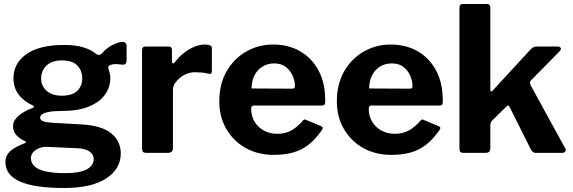

<svg xmlns="http://www.w3.org/2000/svg" viewBox="-20 -762 2858 957"><path d="M591 -553Q600 -553 605.5 -548Q611 -543 611 -531V-463Q611 -449 605 -443.5Q599 -438 588 -440Q575 -442 562.5 -442.5Q550 -443 541 -441Q514 -437 521 -418Q523 -409 526.5 -398Q530 -387 530 -373Q530 -328 503.5 -290.5Q477 -253 423 -231Q369 -209 289 -209Q249 -209 225 -204.5Q201 -200 190.5 -192.5Q180 -185 180 -176Q180 -163 195.5 -157.5Q211 -152 243 -150L386 -142Q488 -136 535 -97Q582 -58 582 3Q582 79 510 127Q438 175 298 175Q153 175 80 143Q7 111 7 46Q7 11 34 -11Q61 -33 103 -48Q116 -53 103 -59Q78 -71 61.5 -88.5Q45 -106 45 -133Q45 -153 58 -169.5Q71 -186 93 -200Q115 -214 142 -224Q147 -226 149 -229.5Q151 -233 144 -236Q97 -258 72 -292Q47 -326 47 -372Q47 -446 111.5 -492Q176 -538 300 -538Q355 -538 395 -526Q435 -514 460 -493Q467 -488 474.5 -488.5Q482 -489 487 -495Q500 -511 518 -524Q536 -537 556 -545Q576 -553 591 -553ZM288 -285Q341 -285 365.5 -309.5Q390 -334 390 -370Q390 -410 365.5 -435.5Q341 -461 288 -461Q239 -461 212 -435.5Q185 -410 185 -370Q185 -334 212 -309.5Q239 -285 288 -285ZM214 -30Q194 -31 176 -24Q158 -17 146 -4Q134 9 134 26Q134 49 151 66Q168 83 206 92Q244 101 308 101Q376 101 411.5 82.5Q447 64 447 30Q447 9 427.5 -6Q408 -21 368 -23Z M709 0Q698 0 693 -5Q688 -10 688 -20V-511Q688 -530 704 -530H821Q837 -530 837 -513V-454Q837 -448 841.5 -446.5Q846 -445 851 -451Q871 -478 896.5 -498Q922 -518 949 -529Q976 -540 1000 -540Q1036 -540 1036 -523V-407Q1036 -391 1021 -394Q1003 -399 984 -400.5Q965 -402 951 -402Q933 -402 913.5 -395Q894 -388 878 -375Q862 -362 852 -347Q842 -332 842 -315V-23Q842 0 816 0H709Z M1232 -220Q1232 -183 1249.5 -154.5Q1267 -126 1296.5 -110.5Q1326 -95 1363 -95Q1399 -95 1429.5 -110.5Q1460 -126 1491 -162Q1495 -166 1498 -166.5Q1501 -167 1509 -163L1581 -133Q1595 -127 1584 -113Q1552 -67 1517 -40Q1482 -13 1439.5 -1.5Q1397 10 1344 10Q1266 10 1205 -24Q1144 -58 1108.5 -118.5Q1073 -179 1073 -257Q1073 -343 1109.5 -406.5Q1146 -470 1207 -505Q1268 -540 1341 -540Q1418 -540 1476 -506.5Q1534 -473 1567.5 -411Q1601 -349 1601 -260Q1601 -249 1599 -243Q1597 -237 1584 -236H1244Q1238 -236 1235 -232Q1232 -228 1232 -220ZM1433 -320Q1444 -320 1447 -322.5Q1450 -325 1450 -334Q1450 -359 1438.5 -385Q1427 -411 1404.5 -428.5Q1382 -446 1347 -446Q1314 -446 1288 -430Q1262 -414 1248 -385.5Q1234 -357 1234 -321Z M1818 -220Q1818 -183 1835.5 -154.5Q1853 -126 1882.5 -110.5Q1912 -95 1949 -95Q1985 -95 2015.5 -110.5Q2046 -126 2077 -162Q2081 -166 2084 -166.5Q2087 -167 2095 -163L2167 -133Q2181 -127 2170 -113Q2138 -67 2103 -40Q2068 -13 2025.5 -1.5Q1983 10 1930 10Q1852 10 1791 -24Q1730 -58 1694.5 -118.5Q1659 -179 1659 -257Q1659 -343 1695.5 -406.5Q1732 -470 1793 -505Q1854 -540 1927 -540Q2004 -540 2062 -506.5Q2120 -473 2153.5 -411Q2187 -349 2187 -260Q2187 -249 2185 -243Q2183 -237 2170 -236H1830Q1824 -236 1821 -232Q1818 -228 1818 -220ZM2019 -320Q2030 -320 2033 -322.5Q2036 -325 2036 -334Q2036 -359 2024.5 -385Q2013 -411 1990.5 -428.5Q1968 -446 1933 -446Q1900 -446 1874 -430Q1848 -414 1834 -385.5Q1820 -357 1820 -321Z M2797 -23Q2802 -16 2798 -8Q2794 0 2782 0H2651Q2641 0 2635 -5.5Q2629 -11 2624 -21L2521 -227Q2518 -235 2514 -236Q2510 -237 2504 -231L2433 -161Q2429 -157 2426.5 -151.5Q2424 -146 2424 -136V-24Q2424 -11 2418 -5.5Q2412 0 2398 0H2292Q2279 0 2274.5 -5Q2270 -10 2270 -21V-723Q2270 -742 2286 -742H2409Q2424 -742 2424 -724V-314Q2424 -308 2427 -306Q2430 -304 2436 -311L2624 -515Q2639 -530 2651 -530H2758Q2772 -530 2775 -522.5Q2778 -515 2768 -505L2628 -363Q2622 -357 2621.5 -351.5Q2621 -346 2626 -335L2797 -23Z"/></svg>

Font: Libre Franklin Thin
Style: Bold
Weight: 700
Version: Version 3.000